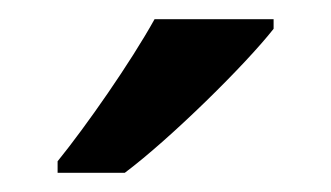

<svg xmlns="http://www.w3.org/2000/svg" viewBox="-20 -786 345 200"><path d="M265 -756V-766H141C116 -721 70 -655 40 -618V-606H110C158 -642 236 -719 265 -756Z"/></svg>

Font: Noto Sans Bamum Medium
Style: Regular
Weight: 500
Designer: Monotype Design Team
Foundry: Monotype Imaging Inc.
Version: Version 2.002